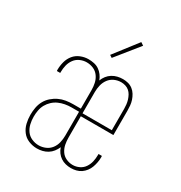

<svg xmlns="http://www.w3.org/2000/svg" viewBox="-178 -882 956 1016"><g transform="rotate(30 300.0 -374.0)"><path d="M193 8Q167 8 142.5 -2Q118 -12 102.5 -32.5Q87 -53 81 -78.5Q75 -104 75 -129Q75 -152 79 -174Q83 -196 93.5 -215.5Q104 -235 121 -250Q138 -265 158 -274.5Q178 -284 200 -287.5Q222 -291 244 -291H290V-404Q290 -425 285.5 -446Q281 -467 268.5 -484.5Q256 -502 236.5 -510.5Q217 -519 195 -519Q175 -519 155.5 -510.5Q136 -502 123.5 -485Q111 -468 106 -447.5Q101 -427 101 -406Q101 -405 101 -403.5Q101 -402 101 -400H81Q80 -402 80 -404Q80 -406 80 -407Q80 -432 86.5 -456.5Q93 -481 108.5 -500Q124 -519 147.5 -528.5Q171 -538 195 -538Q212 -538 229 -534.5Q246 -531 260 -521.5Q274 -512 284 -498.5Q294 -485 300 -469Q306 -485 316.5 -498.5Q327 -512 341.5 -521Q356 -530 372.5 -534Q389 -538 406 -538Q422 -538 437.5 -534Q453 -530 466 -520Q479 -510 487.5 -496Q496 -482 501 -467Q506 -452 507.5 -436Q509 -420 509 -404V-256H310V-126Q310 -105 314 -84.5Q318 -64 329.5 -46.5Q341 -29 360.5 -20Q380 -11 401 -11Q421 -11 440 -20Q459 -29 470.5 -46Q482 -63 486.5 -83Q491 -103 491 -124Q491 -125 491 -126.5Q491 -128 491 -130H511Q512 -128 512 -126Q512 -124 512 -123Q512 -106 509 -90Q506 -74 500.5 -59Q495 -44 485 -31Q475 -18 462 -9Q449 0 433 4Q417 8 401 8Q384 8 368 4Q352 0 338.5 -9Q325 -18 315 -31.5Q305 -45 300 -61Q293 -45 282.5 -31.5Q272 -18 257.5 -9Q243 0 226.5 4Q210 8 193 8ZM489 -274V-404Q489 -417 487.5 -430.5Q486 -444 482 -457Q478 -470 471.5 -482Q465 -494 455 -502.5Q445 -511 432 -515Q419 -519 406 -519Q384 -519 364.5 -510Q345 -501 332.5 -484Q320 -467 315 -446Q310 -425 310 -404V-274ZM193 -11Q214 -11 234 -19.5Q254 -28 267 -45Q280 -62 285 -83.5Q290 -105 290 -126V-272H244Q225 -272 205.5 -268.5Q186 -265 168 -257Q150 -249 135.5 -235.5Q121 -222 111.5 -205Q102 -188 98.5 -168.5Q95 -149 95 -129Q95 -107 100 -85.5Q105 -64 117.5 -46.5Q130 -29 150.5 -20Q171 -11 193 -11ZM297 -605 282 -615 391 -756 409 -744Z"/></g></svg>

Font: Iosevka Curly Thin Extended
Style: Regular
Weight: 100
Width: 7
Monospace: yes
Designer: Belleve Invis
Foundry: Belleve Invis
Version: Version 11.1.0; ttfautohint (v1.8.3)